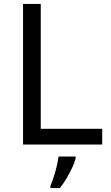

<svg xmlns="http://www.w3.org/2000/svg" viewBox="-20 -734 564 975"><path d="M97 0V-714H187V-80H499V0ZM364 70Q360 88 347.5 115.5Q335 143 318.5 171Q302 199 284 221H236V209Q244 192 252.5 165.5Q261 139 268 110.5Q275 82 277 61H364Z"/></svg>

Font: Noto Sans Old South Arabian
Style: Regular
Weight: 400
Designer: Monotype Design Team
Foundry: Monotype Imaging Inc.
Version: Version 2.001; ttfautohint (v1.8.4.7-5d5b)